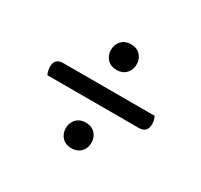

<svg xmlns="http://www.w3.org/2000/svg" viewBox="-100 -641 722 688"><g transform="rotate(30 261.0 -297.0)"><path d="M58 -266Q55 -273 53 -280.5Q51 -288 51 -298Q51 -332 86 -332H464Q471 -318 471 -301Q471 -266 436 -266ZM210 -135Q210 -158 224.5 -173Q239 -188 263 -188Q287 -188 301.5 -173Q316 -158 316 -135Q316 -112 301.5 -97Q287 -82 263 -82Q239 -82 224.5 -97Q210 -112 210 -135ZM210 -459Q210 -482 224.5 -497Q239 -512 263 -512Q287 -512 301.5 -497Q316 -482 316 -459Q316 -436 301.5 -421Q287 -406 263 -406Q239 -406 224.5 -421Q210 -436 210 -459Z"/></g></svg>

Font: Baloo Bhai 2
Style: Regular
Weight: 400
Designer: Supriya Tembe, Noopur Datye and Ek Type
Foundry: Ek Type
Version: Version 1.640;PS 1.000;hotconv 16.6.51;makeotf.lib2.5.65220;